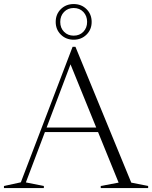

<svg xmlns="http://www.w3.org/2000/svg" viewBox="-28 -952 770 972"><path d="M187 -283.5V-306.5H505V-283.5ZM636.5 -27.5 722 -10.5V0H482V-10.5L572.5 -27.5L323 -641H334.5L103 -28.5L194 -10.5V0H-8V-10.5L77.5 -29L339.5 -715H354ZM345 -931.5Q384 -931.5 410 -905.8Q436 -880 436 -841Q436 -802.5 410 -776.8Q384 -751 345 -751Q306 -751 280 -776.8Q254 -802.5 254 -841Q254 -880 280 -905.8Q306 -931.5 345 -931.5ZM345 -771.5Q375 -771.5 394 -791.2Q413 -811 413 -841Q413 -871.5 394 -891.5Q375 -911.5 345 -911.5Q315.5 -911.5 296.2 -891.5Q277 -871.5 277 -841Q277 -810.5 296.2 -791Q315.5 -771.5 345 -771.5Z"/></svg>

Font: Newsreader 60pt Light
Style: Regular
Weight: 300
Designer: Hugues Gentile
Foundry: Production Type
Version: Version 1.003